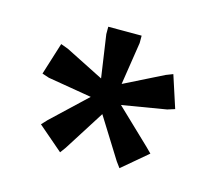

<svg xmlns="http://www.w3.org/2000/svg" viewBox="-61 -779 535 478"><g transform="rotate(15 207.0 -540.5)"><path d="M129 -374 65 -429 78 -443 167 -527 54 -546 36 -552 62 -635 81 -628 180 -578 164 -688V-707H250V-688L233 -578L333 -628L351 -635L378 -552L359 -546L245 -527L333 -443L347 -429L282 -374L271 -389L206 -493L140 -389Z"/></g></svg>

Font: Ruda
Style: Regular
Weight: 400
Designer: Mariela Monsalve and Angelina Sanchez
Foundry: Mariela Monsalve and Angelina Sanchez
Version: Version 2.000